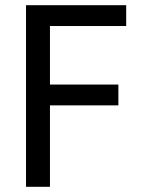

<svg xmlns="http://www.w3.org/2000/svg" viewBox="-20 -718 549 738"><path d="M80 0V-698H465V-618H172V-393H435V-313H172V0Z"/></svg>

Font: IBM Plex Sans Cond Text
Style: Regular
Weight: 450
Width: 3
Designer: Mike Abbink, Paul van der Laan, Pieter van Rosmalen
Foundry: Bold Monday
Version: Version 1.3